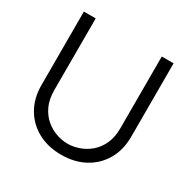

<svg xmlns="http://www.w3.org/2000/svg" viewBox="-164 -874 1030 1042"><g transform="rotate(30 351.0 -352.5)"><path d="M351 15Q268.7 15 205.3 -19.1Q142 -53.2 106 -115Q70 -176.8 70 -260V-719.7L144 -720V-269.7Q144 -213.5 163 -172.7Q182 -131.8 212.8 -105.7Q243.5 -79.5 279.9 -66.9Q316.3 -54.3 351 -54.3Q386 -54.3 422.4 -67Q458.8 -79.7 489.5 -105.8Q520.2 -132 539.1 -172.8Q558 -213.7 558 -269.7V-720H632V-260Q632 -177.2 596 -115.3Q560 -53.5 496.7 -19.2Q433.3 15 351 15Z"/></g></svg>

Font: Manrope Variable Light
Style: Regular
Weight: 200
Designer: Mikhail Sharanda
Foundry: Mikhail Sharanda
Version: Version 4.505